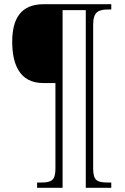

<svg xmlns="http://www.w3.org/2000/svg" viewBox="-20 -780 593 911"><path d="M156 111H277V-732H387V111H508V86H492C440 86 422 77 422 18V-662C422 -727 449 -735 498 -735H508V-760H187C77 -760 38 -689 38 -582C38 -478 71 -386 185 -386H243V21C243 78 222 86 174 86H156Z"/></svg>

Font: Noto Serif Hebrew SemiCondensed ExtraLight
Style: Regular
Weight: 200
Width: 4
Designer: Monotype Design Team
Foundry: Monotype Imaging Inc.
Version: Version 2.004